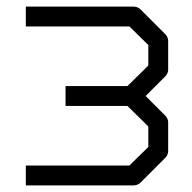

<svg xmlns="http://www.w3.org/2000/svg" viewBox="-20 -612 580 580"><path d="M58 -52V-112H371L428 -168V-230L365 -292H178V-352H365L428 -414V-476L371 -532H58V-592H384Q396 -592 405 -583L479 -509Q488 -500 488 -488V-402Q488 -390 479 -381L420 -322L479 -263Q488 -254 488 -242V-156Q488 -144 479 -135L405 -61Q396 -52 384 -52Z"/></svg>

Font: IBM 3270
Style: Regular
Weight: 400
Monospace: yes
Version: Version 2.3.1